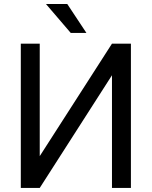

<svg xmlns="http://www.w3.org/2000/svg" viewBox="-20 -926 749 946"><path d="M175.8 -156.7V-710.9H82.5V0H175.8L531.7 -555.2V0H625V-710.9H531.7ZM311.5 -906.2H206.5L328.6 -763.7H405.8Z"/></svg>

Font: Bert Sans
Style: Regular
Weight: 400
Designer: Christian Robertson (Google), Cristiano Sobral
Foundry: Google, Cristiano Sobral
Version: Version 3.101